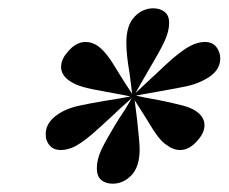

<svg xmlns="http://www.w3.org/2000/svg" viewBox="-20 -749 550 462"><path d="M468 -555Q450 -546 429 -541.5Q408 -537 368 -530L307 -519Q322 -515 363 -508Q401 -500 420 -495Q439 -490 451 -482Q472 -468 472 -448Q472 -430 457 -413Q437 -388 413 -388Q398 -388 384 -398Q371 -406 360 -420.5Q349 -435 333 -462Q327 -472 304 -508L310 -460Q316 -406 316 -390Q316 -348 296.5 -327.5Q277 -307 251 -307Q234 -307 223.5 -316Q213 -325 213 -344Q213 -366 224.5 -390Q236 -414 266 -463Q282 -486 297 -513Q261 -481 248 -468Q239 -460 219.5 -442Q200 -424 186 -413.5Q172 -403 161 -397Q143 -388 126 -388Q101 -388 92 -412Q90 -417 90 -427Q90 -459 131 -481Q149 -490 169.5 -494.5Q190 -499 230 -506Q276 -513 294 -517Q275 -521 236 -528Q201 -534 181 -539.5Q161 -545 148 -554Q127 -568 127 -588Q127 -606 142 -623Q162 -648 186 -648Q202 -648 216 -638Q228 -629 239 -614.5Q250 -600 266 -573Q278 -553 298 -523L292 -571Q284 -617 284 -646Q284 -688 303.5 -708.5Q323 -729 349 -729Q365 -729 376 -720.5Q387 -712 387 -694Q387 -674 376.5 -651Q366 -628 342 -588Q313 -538 306 -525Q357 -573 353 -569Q358 -574 378 -592.5Q398 -611 412.5 -622Q427 -633 439 -639Q456 -648 473 -648Q491 -648 500.5 -636Q510 -624 510 -608Q510 -575 468 -555Z"/></svg>

Font: Playfair Display SC
Style: Bold Italic
Weight: 700
Italic angle: -14°
Designer: Claus Eggers Sørensen
Foundry: Claus Eggers Sørensen
Version: Version 1.200; ttfautohint (v1.6)